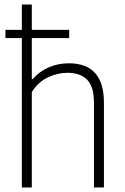

<svg xmlns="http://www.w3.org/2000/svg" viewBox="-20 -828 550 848"><path d="M439 -375V0H395V-375.5Q395 -446 364.5 -476.2Q334 -506.5 278 -506.5Q234.5 -506.5 191.2 -486Q148 -465.5 120.5 -421.5V0H76.5V-660H4V-696H76.5V-808H120.5V-696H285.5V-660H120.5V-478.5H124Q155 -513.5 196.2 -531Q237.5 -548.5 284 -548.5Q439 -548.5 439 -375Z"/></svg>

Font: Encode Sans Semi Condensed ExLight
Style: Regular
Weight: 275
Width: 4
Designer: Multiple Designers
Foundry: Impallari Type
Version: Version 2.000